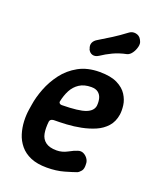

<svg xmlns="http://www.w3.org/2000/svg" viewBox="-141 -836 771 935"><g transform="rotate(20 244.0 -368.5)"><path d="M215 13Q165 13 131 -1.5Q97 -16 76 -41.5Q55 -67 45.5 -98Q36 -129 34.5 -162Q33 -195 38 -225L42 -250Q48 -290 65.5 -335.5Q83 -381 113.5 -421.5Q144 -462 190 -487.5Q236 -513 299 -513Q357 -513 391 -496Q425 -479 441.5 -453Q458 -427 461.5 -400Q465 -373 462 -352Q456 -313 433.5 -288Q411 -263 378.5 -249Q346 -235 308.5 -227.5Q271 -220 234.5 -218Q198 -216 168 -216Q158 -215 153.5 -211Q149 -207 148 -201Q144 -165 149 -138.5Q154 -112 174 -97Q194 -82 231 -82Q260 -82 286.5 -96.5Q313 -111 330 -116Q345 -121 358 -115Q371 -109 380 -96.5Q389 -84 389 -70Q391 -44 381.5 -32.5Q372 -21 363 -17Q344 -10 304 1.5Q264 13 215 13ZM180 -298Q268 -299 303 -312.5Q338 -326 342 -354Q344 -375 339.5 -392Q335 -409 322 -419.5Q309 -430 286 -430Q249 -430 224.5 -414Q200 -398 186 -371.5Q172 -345 165 -310Q165 -305 169 -301.5Q173 -298 180 -298ZM269 -586Q252 -575 237 -579Q222 -583 214 -600V-602Q207 -618 212.5 -632Q218 -646 236 -656Q268 -675 299.5 -695Q331 -715 364 -740Q380 -753 399.5 -749.5Q419 -746 428 -729L431 -723Q438 -711 433.5 -692.5Q429 -674 418.5 -659Q408 -644 394 -640Q355 -632 324.5 -617.5Q294 -603 269 -586Z"/></g></svg>

Font: Winky Sans Medium
Style: Italic
Weight: 500
Italic angle: -8.97852°
Designer: Simon Atzbach
Foundry: typofactur
Version: Version 1.205